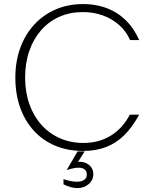

<svg xmlns="http://www.w3.org/2000/svg" viewBox="-20 -752 771 963"><path d="M397 5.1Q320 5.1 257.5 -21Q195 -47.1 150.2 -95.8Q105.5 -144.5 81.2 -212.2Q57 -279.9 57 -363Q57 -444.6 81.8 -512.1Q106.5 -579.5 151.8 -628.7Q197 -677.8 259.2 -704.7Q321.5 -731.6 397 -731.6Q445 -731.6 487.5 -720.2Q530 -708.8 565.8 -686.2Q601.5 -663.6 629.8 -629.9Q658 -596.2 678 -551.1H632.5Q613 -595.2 577.5 -626.6Q542 -658.1 495.5 -674.8Q449 -691.5 396 -691.5Q331.5 -691.5 278.2 -668Q225 -644.4 186.5 -600.8Q148 -557.2 127 -496.8Q106 -436.5 106 -363.5Q106 -290.5 127.2 -230.2Q148.5 -169.8 187.5 -126.2Q226.5 -82.6 280.2 -58.8Q334 -35 399 -35Q476 -35 535.8 -71.7Q595.5 -108.5 631 -176.9H678Q644 -114.1 603 -73.8Q562 -33.5 511.2 -14.2Q460.5 5.1 397 5.1ZM368.5 191.5Q353 191.5 335.2 186.8Q317.5 182 298.5 172.5V146.5Q316 152.5 334 156Q352 159.5 366 159.5Q389 159.5 402.2 150.2Q415.5 141 415.5 123Q415.5 113 411.2 105.5Q407 98 397.8 93.5Q388.5 89 373.5 89Q366 89 357.5 90.2Q349 91.5 338.8 94Q328.5 96.5 314.5 101L328 78Q342.5 70.5 351.5 66.5Q360.5 62.5 367 61Q373.5 59.5 380.5 59.5Q399 59.5 414.2 67.2Q429.5 75 438.8 89Q448 103 448 121.5Q448 151.5 424.5 171.5Q401 191.5 368.5 191.5ZM314.5 101 369 7.5H404.5L367 67Z"/></svg>

Font: Russolo 10pt ExtraLight
Style: Regular
Weight: 200
Designer: Micah Stupak-Hahn
Version: Version 1.000